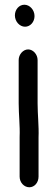

<svg xmlns="http://www.w3.org/2000/svg" viewBox="-20 -702 229 812"><path d="M59 -448V-265C59 -217 65 -170 63 -123V45C63 70 82 90 104 90C126 90 143 70 143 45V-121C145 -168 139 -217 139 -265V-448C139 -472 120 -493 99 -493C78 -493 59 -472 59 -448ZM43 -637C43 -611 63 -589 86 -589C108 -589 126 -609 126 -634C126 -660 106 -682 83 -682C61 -682 43 -662 43 -637Z"/></svg>

Font: Electronic
Style: Circ
Weight: 900
Version: Version 1.011